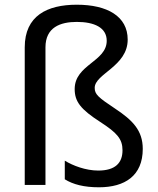

<svg xmlns="http://www.w3.org/2000/svg" viewBox="-20 -785 671 815"><path d="M522 -617C522 -716 435 -765 306 -765C180 -765 85 -718 85 -584V0H173V-584C173 -669 236 -692 306 -692C380 -692 433 -668 433 -612C433 -523 297 -511 297 -407C297 -354 322 -321 406 -267C477 -221 500 -195 500 -147C500 -94 470 -61 397 -61C344 -61 289 -82 255 -103V-24C290 -2 337 10 400 10C510 10 586 -39 586 -153C586 -232 542 -275 470 -323C396 -372 382 -385 382 -412C382 -472 522 -503 522 -617Z"/></svg>

Font: Noto Sans Cuneiform
Style: Regular
Weight: 400
Designer: Monotype Design Team
Foundry: Monotype Imaging Inc.
Version: Version 2.001